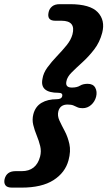

<svg xmlns="http://www.w3.org/2000/svg" viewBox="-69 -754 505 898"><path d="M222 -304.5Q225.5 -320 204 -320Q116.5 -320 129.5 -384.5Q133.5 -412.5 153 -439Q172.5 -465.5 197.2 -491.2Q222 -517 242.5 -542.2Q263 -567.5 270 -593.5Q286.5 -657 218.5 -657H189.5Q149 -657 158.5 -697.5Q162 -713.5 174.8 -724Q187.5 -734.5 210.5 -734.5H258Q352.5 -734.5 388.2 -696.8Q424 -659 409 -600.5Q397.5 -556.5 371.8 -523Q346 -489.5 317 -463.2Q288 -437 266.2 -415.2Q244.5 -393.5 241.5 -373Q235.5 -344.5 267 -344.5Q291 -344.5 305 -353.2Q319 -362 341 -362Q366.5 -362 376.5 -343.8Q386.5 -325.5 380.5 -301.5Q374.5 -278.5 357.2 -263.2Q340 -248 317.5 -248Q302.5 -248 293.5 -252.2Q284.5 -256.5 274.5 -260.8Q264.5 -265 247 -265Q212.5 -265 204 -234Q198.5 -213 209 -190.2Q219.5 -167.5 233.8 -140.8Q248 -114 255.5 -80.5Q263 -47 251.5 -4.5Q236 53.5 181.2 88.5Q126.5 123.5 31.5 123.5H-12.5Q-36 123.5 -43.8 112.2Q-51.5 101 -47.5 83.5Q-38 46.5 3.5 46.5H32.5Q100.5 46.5 118.5 -21.5Q125 -46 119 -70.8Q113 -95.5 102.8 -120.2Q92.5 -145 86.5 -169.8Q80.5 -194.5 87 -220Q96.5 -256 125.2 -273Q154 -290 196.5 -290Q219 -290 222 -304.5Z"/></svg>

Font: Fraunces 72pt SuperSoft
Style: Bold Italic
Weight: 700
Italic angle: -16°
Version: Version 1.000;[0bf87f6ff]